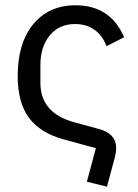

<svg xmlns="http://www.w3.org/2000/svg" viewBox="-20 -548 523 727"><path d="M385 159 309 140 343 13 222 -20Q133 -44 90 -101.5Q47 -159 47 -260Q47 -385 106 -456.5Q165 -528 266 -528Q398 -528 450 -407L383 -373Q369 -413 338 -435Q307 -457 264 -457Q204 -457 168.5 -414Q133 -371 133 -302V-234Q133 -120 261 -85L353 -60Q420 -43 420 14Q420 27 415 47Z"/></svg>

Font: Anuphan
Style: Regular
Weight: 400
Designer: Mike Abbink, Paul van der Laan, Pieter van Rosmalen, Mint Tantisuwanna
Foundry: Bold Monday; Cadson Demak
Version: Version 3.002;hotconv 1.0.109;makeotfexe 2.5.65596